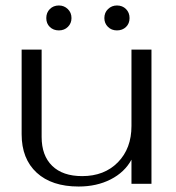

<svg xmlns="http://www.w3.org/2000/svg" viewBox="-20 -671 643 701"><path d="M59 -181V-490H132V-171Q132 -103 170.5 -65.5Q209 -28 280 -28Q361 -28 410.5 -78.5Q460 -129 460 -211V-490H533V0H460V-88Q435 -42 384 -16Q333 10 267 10Q169 10 114 -40.5Q59 -91 59 -181ZM149 -605Q149 -625 162 -638Q175 -651 195 -651Q214 -651 227.5 -638Q241 -625 241 -605Q241 -586 228 -573Q215 -560 195 -560Q175 -560 162 -572.5Q149 -585 149 -605ZM361 -605Q361 -625 374.5 -638Q388 -651 407 -651Q427 -651 440 -638Q453 -625 453 -605Q453 -585 440 -572.5Q427 -560 407 -560Q387 -560 374 -573Q361 -586 361 -605Z"/></svg>

Font: Fahkwang Light
Style: Regular
Weight: 300
Version: Version 1.000; ttfautohint (v1.6)